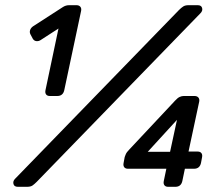

<svg xmlns="http://www.w3.org/2000/svg" viewBox="-20 -720 847 740"><path d="M172.2 -350Q162.2 -350 157.7 -356Q153.2 -362 155.2 -372L205.4 -610.1L136.5 -565.5Q128.7 -560.5 120.1 -561.5Q111.5 -562.5 106.5 -570.5L97.2 -588Q93.2 -596 96.2 -604.5Q99.2 -613 108 -619L222.7 -693Q233.7 -700 246.7 -700H274.6Q284.6 -700 289.6 -694Q294.6 -688 292.6 -678L227.6 -372Q222.6 -350 200.6 -350ZM48.9 0Q34.7 0 31.9 -10.9Q29 -21.8 38.2 -31L669.4 -681Q678.4 -690 686.1 -695Q693.7 -700 706.9 -700H741.9Q756.1 -700 759 -689.2Q762 -678.4 752.6 -669L121.4 -19Q112.4 -10 105.2 -5Q97.9 0 83.9 0ZM628.2 0Q618.2 0 613.7 -6Q609.2 -12 611.2 -22L621.1 -69.6H473.4Q463.3 -69.6 458.8 -75.6Q454.3 -81.6 456.3 -91.6L460.6 -114.9Q461.6 -116.9 464.5 -124.9Q467.5 -132.9 479.4 -144.9L654.7 -332Q664.7 -343 672.7 -346.5Q680.7 -350 687.7 -350H729.7Q739.7 -350 744.7 -344Q749.7 -338 747.7 -328L706.6 -135.9H741.6Q751.6 -135.9 756.2 -129.9Q760.8 -123.9 758.8 -113.9L754.6 -91.6Q749.6 -69.6 727.6 -69.6H692.6L682.7 -22Q677.7 0 655.7 0ZM549.4 -134.9H635.5L662.1 -258.1Z"/></svg>

Font: Rubik Light
Style: Italic
Weight: 300
Italic angle: -12°
Designer: Hubert and Fischer
Foundry: Hubert and Fischer
Version: Version 2.300;gftools[0.9.30]